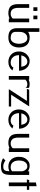

<svg xmlns="http://www.w3.org/2000/svg" viewBox="1618 -2318 870 4147"><g transform="rotate(90 2053.5 -245.0)"><path d="M69.8 0ZM397 -530.3ZM316.9 -617.2H397V-530.3H316.9ZM137.2 -617.2H217.3V-530.3H137.2ZM380.9 -84V-439.9H460.9V0H380.9V-16.1Q326.2 9.8 264.2 9.8Q160.6 9.8 115.2 -41Q69.8 -91.8 69.8 -200.2V-439.9H149.9V-211.9Q149.9 -110.8 188.5 -73.2Q222.7 -40 279.1 -40Q335.4 -40 380.9 -84Z M668.9 -416Q720.7 -450.2 783.9 -450.2Q847.2 -450.2 890.1 -432.1Q933.1 -414.1 957.8 -381.8Q982.4 -349.6 994.1 -309.3Q1005.9 -269 1005.9 -220.2Q1005.9 -171.4 993.9 -131.1Q981.9 -90.8 957 -58.6Q904.3 9.8 789.1 9.8Q677.2 9.8 630.4 -42Q589.4 -87.9 588.9 -180.2V-660.2H668.9ZM668.9 -230V-147.9Q669.4 -55.7 764.2 -42.5Q781.7 -40 808.3 -40Q835 -40 858.9 -56.2Q882.8 -72.3 897 -98.6Q911.1 -125 918.5 -156Q925.8 -187 925.8 -220.2Q925.8 -253.4 918.5 -284.4Q911.1 -315.4 897 -341.8Q865.7 -399.9 804.2 -399.9Q759.8 -399.4 728.5 -376Q668.9 -331.1 668.9 -230Z M1502.9 -77.1Q1434.1 9.8 1317.9 9.8Q1219.2 9.8 1155.5 -53.5Q1091.8 -116.7 1091.8 -220.2Q1091.8 -271 1109.9 -314.9Q1127.9 -358.4 1157.2 -387.7Q1220.2 -450.2 1297.9 -450.2Q1348.1 -450.2 1389.2 -429.7Q1429.7 -409.2 1455.1 -376Q1507.8 -306.2 1507.8 -220.2H1171.9Q1171.9 -138.2 1216.6 -89.1Q1261.2 -40 1333.5 -40Q1405.8 -40 1442.9 -100.1ZM1176.8 -270H1423.8Q1415 -328.6 1386.7 -364.3Q1358.4 -399.9 1311.5 -399.9Q1264.6 -399.9 1227.1 -364.7Q1189.5 -329.6 1176.8 -270Z M1877.9 -361.8Q1857.9 -399.9 1799.3 -399.9Q1740.7 -399.9 1701.7 -358.9V0H1621.6V-439.9H1701.7V-426.8Q1740.2 -450.2 1789.1 -450.2Q1837.9 -450.2 1877.9 -436Z M2160.2 -390.1H1901.4L1916.5 -439.9H2279.3L2026.4 -49.8H2282.2V0H1906.2Z M2755.4 -77.1Q2686.5 9.8 2570.3 9.8Q2471.7 9.8 2408 -53.5Q2344.2 -116.7 2344.2 -220.2Q2344.2 -271 2362.3 -314.9Q2380.4 -358.4 2409.7 -387.7Q2472.7 -450.2 2550.3 -450.2Q2600.6 -450.2 2641.6 -429.7Q2682.1 -409.2 2707.5 -376Q2760.3 -306.2 2760.3 -220.2H2424.3Q2424.3 -138.2 2469 -89.1Q2513.7 -40 2585.9 -40Q2658.2 -40 2695.3 -100.1ZM2429.2 -270H2676.3Q2667.5 -328.6 2639.2 -364.3Q2610.8 -399.9 2564 -399.9Q2517.1 -399.9 2479.5 -364.7Q2441.9 -329.6 2429.2 -270Z M3183.1 -84V-439.9H3263.2V0H3183.1V-16.1Q3128.4 9.8 3066.4 9.8Q2962.9 9.8 2917.5 -41Q2872.1 -91.8 2872.1 -200.2V-439.9H2952.1V-211.9Q2952.1 -110.8 2990.7 -73.2Q3024.9 -40 3081.3 -40Q3137.7 -40 3183.1 -84Z M3759.3 -439.9V-78.1Q3759.3 26.4 3748 65.4Q3736.8 104.5 3723.1 121.1Q3709 137.7 3685.5 149.9Q3645 169.9 3563.7 169.9Q3482.4 169.9 3396.5 125L3446.3 73.2Q3513.2 120.1 3569.3 120.1Q3604 120.1 3624.8 113.8Q3645.5 107.4 3657.2 90.8Q3677.2 63 3679.2 -11.2Q3631.8 9.8 3578.1 9.8Q3481 9.8 3424.1 -52.5Q3367.2 -114.7 3367.2 -218.3Q3367.2 -321.8 3423.6 -386Q3480 -450.2 3552.7 -450.2Q3625.5 -450.2 3679.2 -412.1V-439.9ZM3679.2 -70.8V-296.9Q3666.5 -344.2 3639.6 -372.1Q3612.8 -399.9 3573.2 -399.9Q3516.6 -399.9 3481.9 -351.1Q3447.3 -302.2 3447.3 -219.2Q3447.3 -136.2 3485.1 -88.1Q3522.9 -40 3593.3 -40Q3645.5 -40 3679.2 -70.8Z M4002 -390.1V0H3921.9V-390.1H3856L3871.1 -439.9H3921.9V-585L4002 -600.1V-439.9H4081.1V-390.1Z"/></g></svg>

Font: Pfennig
Style: Medium
Weight: 500
Version: Version 20120410 ; ttfautohint (v0.8)